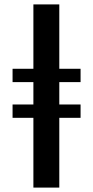

<svg xmlns="http://www.w3.org/2000/svg" viewBox="-20 -851 422 871"><path d="M131.5 0V-316.5H37V-377H131.5V-478.5H37V-539H131.5V-831H249V-539H345.5V-478.5H249V-377H345.5V-316.5H249V0Z"/></svg>

Font: Merriweather SemiBold
Style: Regular
Weight: 600
Version: Version 2.100